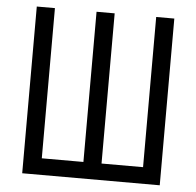

<svg xmlns="http://www.w3.org/2000/svg" viewBox="-51 -766 838 819"><g transform="rotate(5 367.5 -357.0)"><path d="M662.6 0H73.7V-713.9H151.4V-70.8H329.6V-713.9H407.2V-70.8H585V-713.9H662.6Z"/></g></svg>

Font: Open Sans Condensed
Style: Regular
Weight: 400
Width: 3
Designer: Monotype Design Team
Foundry: Monotype Imaging Inc.
Version: Version 3.000